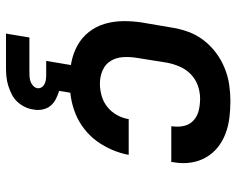

<svg xmlns="http://www.w3.org/2000/svg" viewBox="-94 -474 788 640"><g transform="rotate(90 300.0 -154.0)"><path d="M250 8Q218 8 187.5 2Q157 -4 131 -18.5Q105 -33 86.5 -56.5Q68 -80 59.5 -109Q51 -138 50.5 -169.5Q50 -201 55 -233L72 -333Q76 -360 86 -387.5Q96 -415 114 -438.5Q132 -462 156 -480Q180 -498 207.5 -509Q235 -520 262.5 -524Q290 -528 317 -528Q346 -528 373.5 -524.5Q401 -521 426 -511.5Q451 -502 471.5 -485.5Q492 -469 505 -446Q518 -423 522 -395.5Q526 -368 521 -340L520 -331H401V-335Q404 -355 399.5 -374Q395 -393 381 -405.5Q367 -418 348 -422.5Q329 -427 309 -427Q287 -427 265.5 -419.5Q244 -412 227.5 -396Q211 -380 202 -359Q193 -338 189 -317L173 -217Q169 -193 170.5 -170Q172 -147 183 -129Q194 -111 214.5 -102Q235 -93 259 -93Q278 -93 298.5 -98.5Q319 -104 336 -117.5Q353 -131 363.5 -150Q374 -169 377 -189H496V-188Q491 -161 479.5 -134Q468 -107 451 -83.5Q434 -60 410.5 -41.5Q387 -23 360 -12Q333 -1 305 3.5Q277 8 250 8ZM92 220 105 142H220Q228 142 235.5 141.5Q243 141 251 138.5Q259 136 265.5 130Q272 124 274 116Q275 108 271 101.5Q267 95 260 91.5Q253 88 245 87Q237 86 229 86H183L213 -93H305L283 43Q297 47 310.5 54Q324 61 333 72Q342 83 345 98.5Q348 114 345 129Q343 144 336 158Q329 172 318.5 183Q308 194 294 201Q280 208 265.5 212.5Q251 217 236 218.5Q221 220 207 220Z"/></g></svg>

Font: Iosevka Aile Oblique
Style: Bold
Weight: 700
Italic angle: -9°
Designer: Belleve Invis
Foundry: Belleve Invis
Version: Version 31.1.0; ttfautohint (v1.8.4)